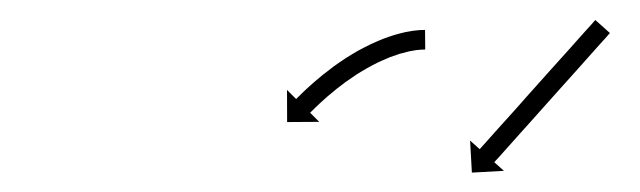

<svg xmlns="http://www.w3.org/2000/svg" viewBox="-20 -541 653 196"><path d="M412.9 -490.4C413.3 -490.4 413.7 -490.5 414.1 -490.5L413.9 -510.5C413.5 -510.5 413.1 -510.4 412.6 -510.4C412.6 -510.4 412.6 -510.4 412.6 -510.4C412.5 -510.4 412.5 -510.4 412.5 -510.4C411.2 -510.4 409.9 -510.3 408.5 -510.3C408.5 -510.3 408.5 -510.3 408.4 -510.3C408.4 -510.3 408.3 -510.3 408.3 -510.3C406.2 -510.1 404.1 -509.9 401.9 -509.6C401.9 -509.6 401.9 -509.6 401.8 -509.6C401.8 -509.6 401.7 -509.6 401.7 -509.6C398.8 -509.1 396 -508.6 393.2 -508.1C393.2 -508.1 393.1 -508 393 -508C393 -508 392.9 -508 392.9 -508C389.4 -507.2 386 -506.3 382.6 -505.3C382.6 -505.3 382.5 -505.3 382.4 -505.3C382.4 -505.3 382.3 -505.2 382.3 -505.2C378.4 -504 374.5 -502.6 370.7 -501.2C370.7 -501.2 370.6 -501.2 370.6 -501.2C370.5 -501.1 370.5 -501.1 370.5 -501.1C366.3 -499.4 362.2 -497.6 358.1 -495.7C358.1 -495.7 358 -495.7 358 -495.7C357.9 -495.7 357.9 -495.6 357.9 -495.6C353.6 -493.5 349.4 -491.3 345.3 -489.1C345.3 -489.1 345.2 -489 345.2 -489C345.1 -489 345.1 -489 345.1 -489C340.9 -486.5 336.8 -484.1 332.7 -481.5C332.7 -481.5 332.7 -481.5 332.7 -481.4C332.6 -481.4 332.6 -481.4 332.6 -481.4C328.6 -478.8 324.8 -476.1 320.9 -473.4C320.9 -473.4 320.9 -473.3 320.9 -473.3C320.8 -473.3 320.8 -473.3 320.8 -473.3C317.2 -470.6 313.7 -467.9 310.2 -465.1C310.2 -465.1 310.1 -465.1 310.1 -465.1C310.1 -465.1 310.1 -465.1 310.1 -465.1C306.9 -462.5 303.9 -459.9 300.8 -457.3C300.8 -457.3 300.8 -457.3 300.8 -457.3C300.8 -457.3 300.7 -457.2 300.7 -457.2C298.2 -455 295.6 -452.7 293.1 -450.4C293.1 -450.4 293.1 -450.4 293.1 -450.4C293.1 -450.4 293 -450.3 293 -450.3C291.1 -448.5 289.2 -446.7 287.3 -444.9C287.3 -444.9 287.3 -444.9 287.3 -444.9C287.3 -444.8 287.3 -444.8 287.3 -444.8C286 -443.6 284.8 -442.4 283.6 -441.2L283.6 -441.2L283.6 -441.2C283.2 -440.8 282.8 -440.4 282.3 -439.9L273 -449.2L273.1 -416.4L305.9 -416.6L296.6 -425.9C297 -426.3 297.4 -426.7 297.8 -427.1L297.8 -427.1L297.8 -427.1C298.9 -428.2 300.1 -429.4 301.3 -430.5C301.3 -430.5 301.2 -430.5 301.2 -430.5C301.2 -430.5 301.2 -430.5 301.2 -430.5C303 -432.3 304.9 -434 306.7 -435.7C306.7 -435.7 306.7 -435.7 306.7 -435.7C306.7 -435.7 306.7 -435.7 306.7 -435.7C309.1 -437.9 311.5 -440.1 313.9 -442.2C313.9 -442.2 313.9 -442.2 313.9 -442.2C313.9 -442.2 313.9 -442.2 313.9 -442.2C316.8 -444.7 319.7 -447.1 322.7 -449.5C322.7 -449.5 322.7 -449.5 322.6 -449.5C322.6 -449.5 322.6 -449.5 322.6 -449.5C325.9 -452.1 329.3 -454.7 332.7 -457.2C332.7 -457.2 332.7 -457.2 332.6 -457.1C332.6 -457.1 332.5 -457.1 332.5 -457.1C336.2 -459.7 339.9 -462.2 343.6 -464.7C343.6 -464.7 343.6 -464.7 343.5 -464.6C343.5 -464.6 343.4 -464.6 343.4 -464.6C347.3 -467 351.2 -469.4 355.1 -471.6C355.1 -471.6 355 -471.6 355 -471.6C355 -471.6 354.9 -471.5 354.9 -471.5C358.8 -473.7 362.7 -475.7 366.7 -477.7C366.7 -477.7 366.7 -477.7 366.6 -477.6C366.6 -477.6 366.5 -477.6 366.5 -477.6C370.3 -479.3 374.1 -481 378 -482.6C378 -482.6 377.9 -482.6 377.9 -482.5C377.8 -482.5 377.7 -482.5 377.7 -482.5C381.2 -483.8 384.8 -485 388.4 -486.2C388.4 -486.2 388.3 -486.2 388.2 -486.1C388.2 -486.1 388.1 -486.1 388.1 -486.1C391.2 -487 394.3 -487.8 397.4 -488.5C397.4 -488.5 397.3 -488.5 397.3 -488.5C397.2 -488.5 397.1 -488.5 397.1 -488.5C399.6 -489 402.1 -489.4 404.6 -489.8C404.6 -489.8 404.6 -489.8 404.5 -489.8C404.4 -489.8 404.4 -489.8 404.4 -489.8C406.2 -490 408 -490.2 409.9 -490.3C409.9 -490.3 409.8 -490.3 409.8 -490.3C409.7 -490.3 409.7 -490.3 409.7 -490.3C410.8 -490.4 411.9 -490.4 413 -490.4C413 -490.4 413 -490.4 412.9 -490.4C412.9 -490.4 412.9 -490.4 412.9 -490.4ZM601.3 -505.8C601.8 -506.3 602.2 -506.8 602.6 -507.3L587.7 -520.6C587.3 -520.1 586.8 -519.6 586.4 -519.1C585.2 -517.7 583.9 -516.3 582.7 -514.9C580.7 -512.8 578.8 -510.6 576.8 -508.4C574.3 -505.6 571.8 -502.8 569.3 -500C566.3 -496.7 563.3 -493.4 560.4 -490C557 -486.3 553.7 -482.6 550.4 -478.9C546.8 -474.9 543.3 -470.9 539.7 -467C536.1 -462.9 532.4 -458.8 528.7 -454.7C525.1 -450.6 521.4 -446.5 517.7 -442.4C514.2 -438.4 510.6 -434.4 507.1 -430.4C503.7 -426.7 500.4 -423 497.1 -419.3C494.1 -416 491.1 -412.6 488.1 -409.3C485.6 -406.5 483.1 -403.7 480.6 -400.9C478.7 -398.7 476.7 -396.5 474.8 -394.4C473.5 -393 472.3 -391.6 471 -390.2C470.6 -389.7 470.2 -389.2 469.7 -388.7L459.9 -397.5L461.7 -364.8L494.4 -366.6L484.6 -375.4C485.1 -375.9 485.5 -376.4 485.9 -376.9C487.2 -378.2 488.4 -379.6 489.7 -381C491.6 -383.2 493.6 -385.4 495.5 -387.5C498 -390.4 500.5 -393.2 503.1 -396C506 -399.3 509 -402.6 512 -406C515.3 -409.7 518.6 -413.4 522 -417.1C525.5 -421.1 529.1 -425.1 532.6 -429C536.3 -433.1 540 -437.2 543.6 -441.3C547.3 -445.4 551 -449.5 554.6 -453.6C558.2 -457.6 561.7 -461.6 565.3 -465.5C568.6 -469.3 571.9 -473 575.3 -476.7C578.2 -480 581.2 -483.3 584.2 -486.7C586.7 -489.5 589.2 -492.3 591.7 -495.1C593.7 -497.3 595.6 -499.4 597.6 -501.6C598.8 -503 600.1 -504.4 601.3 -505.8Z"/></svg>

Font: FRB American Cursive Just Arrows Ultra
Style: Bold Italic
Weight: 1000
Italic angle: -25°
Version: Version 2.0;Modular Font Editor K font №1